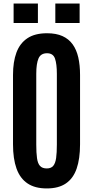

<svg xmlns="http://www.w3.org/2000/svg" viewBox="-20 -1058 528 1088"><path d="M245.1 9.8Q178.2 9.8 136 -18.6Q93.8 -46.9 73.7 -102.5Q53.7 -158.2 53.7 -240.2V-633.3Q53.7 -707.5 73.2 -760.3Q92.8 -813 135.3 -841.3Q177.7 -869.6 246.6 -869.6Q298.3 -869.6 334 -853.5Q369.6 -837.4 391.6 -806.9Q413.6 -776.4 423.6 -732.7Q433.6 -689 433.6 -633.3V-240.2Q433.6 -158.2 414.3 -102.5Q395 -46.9 353.5 -18.6Q312 9.8 245.1 9.8ZM245.1 -103.5Q269.5 -103.5 281.7 -118.2Q293.9 -132.8 298.1 -162.8Q302.2 -192.9 302.2 -238.8V-639.2Q302.2 -695.3 291.7 -725.8Q281.2 -756.3 246.6 -756.3Q210.9 -756.3 198.2 -726.8Q185.5 -697.3 185.5 -639.6V-238.8Q185.5 -191.9 189.7 -161.9Q193.8 -131.8 206.8 -117.7Q219.7 -103.5 245.1 -103.5ZM293.5 -927.7V-1038.1H431.2V-927.7ZM57.1 -927.7V-1038.1H194.8V-927.7Z"/></svg>

Font: Antonio
Style: Bold
Weight: 700
Designer: Vernon Adams
Foundry: Vernon Adams
Version: Version 1.002